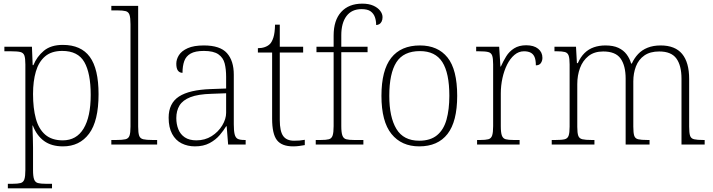

<svg xmlns="http://www.w3.org/2000/svg" viewBox="-20 -792 3909 1052"><path d="M23 240V215H49Q77 215 92.5 211Q108 207 113.5 190.5Q119 174 119 139V-439Q119 -473 113.5 -488Q108 -503 91.5 -507Q75 -511 41 -511H4V-536H155L159 -435H163Q182 -482 220.5 -514Q259 -546 324 -546Q424 -546 472 -480.5Q520 -415 520 -276Q520 -129 468 -59.5Q416 10 325 10Q262 10 221.5 -19.5Q181 -49 160 -104H158Q158 -94 158.5 -77.5Q159 -61 160 -37.5Q161 -14 161 18V140Q161 175 167 191Q173 207 188 211Q203 215 231 215H265V240ZM324 -23Q399 -23 438 -87.5Q477 -152 477 -272Q477 -391 442 -452Q407 -513 321 -513Q262 -513 227 -483Q192 -453 176.5 -400Q161 -347 161 -277Q161 -199 176.5 -142Q192 -85 228 -54Q264 -23 324 -23Z M590 0V-25H617Q651 -25 667.5 -29Q684 -33 689.5 -48.5Q695 -64 695 -98V-659Q695 -695 689.5 -711Q684 -727 668.5 -731Q653 -735 625 -735H590V-760H737V-98Q737 -64 742.5 -48.5Q748 -33 765 -29Q782 -25 815 -25H841V0Z M1048 10Q1008 10 975 -6.5Q942 -23 923 -58.5Q904 -94 904 -147Q904 -226 960.5 -263Q1017 -300 1136 -304L1219 -307V-371Q1219 -413 1211 -444.5Q1203 -476 1176.5 -494.5Q1150 -513 1097 -513Q1050 -513 1024.5 -498.5Q999 -484 989.5 -457Q980 -430 980 -393Q964 -393 955 -405Q946 -417 946 -443Q946 -467 960.5 -490Q975 -513 1008.5 -528Q1042 -543 1097 -543Q1186 -543 1223.5 -501Q1261 -459 1261 -383V-111Q1261 -76 1265.5 -57Q1270 -38 1282 -31.5Q1294 -25 1320 -25H1326V0H1230L1222 -100H1219Q1206 -78 1184 -52Q1162 -26 1128.5 -8Q1095 10 1048 10ZM1056 -23Q1103 -23 1139.5 -46Q1176 -69 1197.5 -104.5Q1219 -140 1219 -174V-281L1138 -278Q1065 -276 1023 -259.5Q981 -243 963.5 -214Q946 -185 946 -145Q946 -112 957 -84Q968 -56 992.5 -39.5Q1017 -23 1056 -23Z M1586 10Q1524 10 1497.5 -24Q1471 -58 1471 -142V-504H1393V-528Q1414 -528 1431 -534Q1448 -540 1459 -551Q1470 -562 1478 -586.5Q1486 -611 1487 -657H1513V-536H1641V-504H1513V-134Q1513 -73 1531.5 -47Q1550 -21 1591 -21Q1608 -21 1621 -22Q1634 -23 1650 -26V3Q1634 6 1618 8Q1602 10 1586 10Z M1710 0V-25H1738Q1767 -25 1782 -29Q1797 -33 1802.5 -49.5Q1808 -66 1808 -101V-506H1714V-536H1808V-597Q1808 -681 1849.5 -726.5Q1891 -772 1965 -772Q2001 -772 2025.5 -761Q2050 -750 2063 -733Q2076 -716 2076 -698Q2076 -684 2071 -674Q2066 -664 2058 -659.5Q2050 -655 2041 -655Q2041 -679 2034 -698.5Q2027 -718 2010.5 -730Q1994 -742 1961 -742Q1907 -742 1878.5 -704Q1850 -666 1850 -599V-536H1994V-506H1850V-101Q1850 -66 1856 -49.5Q1862 -33 1877 -29Q1892 -25 1920 -25H1971V0Z M2277 10Q2180 10 2125 -58Q2070 -126 2070 -267Q2070 -407 2123.5 -475Q2177 -543 2281 -543Q2379 -543 2432 -477Q2485 -411 2485 -267Q2485 -126 2432 -58Q2379 10 2277 10ZM2277 -21Q2338 -21 2374.5 -51Q2411 -81 2426.5 -136.5Q2442 -192 2442 -267Q2442 -392 2403.5 -452Q2365 -512 2281 -512Q2191 -512 2152 -451Q2113 -390 2113 -267Q2113 -150 2152 -85.5Q2191 -21 2277 -21Z M2594 0V-25H2612Q2640 -25 2655.5 -29Q2671 -33 2676.5 -49.5Q2682 -66 2682 -101V-439Q2682 -473 2676.5 -488Q2671 -503 2654.5 -507Q2638 -511 2604 -511H2589V-536H2715L2722 -427H2724Q2737 -456 2753.5 -483Q2770 -510 2797 -527Q2824 -544 2863 -544Q2905 -544 2928.5 -525Q2952 -506 2952 -475Q2952 -459 2943.5 -446.5Q2935 -434 2916 -434Q2916 -463 2909 -479.5Q2902 -496 2887.5 -503.5Q2873 -511 2851 -511Q2822 -511 2798.5 -491Q2775 -471 2758.5 -438Q2742 -405 2733 -364Q2724 -323 2724 -280V-100Q2724 -65 2730 -49Q2736 -33 2751 -29Q2766 -25 2794 -25H2827V0Z M3003 0V-25H3024Q3058 -25 3074 -29Q3090 -33 3095.5 -48.5Q3101 -64 3101 -98V-439Q3101 -473 3095.5 -488Q3090 -503 3075 -507Q3060 -511 3032 -511H3018V-536H3136L3141 -446H3146Q3161 -480 3183 -501.5Q3205 -523 3234 -533Q3263 -543 3297 -543Q3340 -543 3368 -530Q3396 -517 3413 -494.5Q3430 -472 3438 -444H3442Q3455 -473 3476 -495.5Q3497 -518 3528 -530.5Q3559 -543 3600 -543Q3679 -543 3717.5 -496.5Q3756 -450 3756 -359V-98Q3756 -64 3761 -48.5Q3766 -33 3783 -29Q3800 -25 3833 -25H3841V0H3714V-361Q3714 -433 3686 -471.5Q3658 -510 3592 -510Q3542 -510 3510.5 -488Q3479 -466 3464.5 -428.5Q3450 -391 3450 -346V-98Q3450 -64 3455 -48.5Q3460 -33 3476.5 -29Q3493 -25 3527 -25H3539V0H3408V-361Q3408 -432 3380.5 -471Q3353 -510 3285 -510Q3236 -510 3204.5 -485Q3173 -460 3158 -419.5Q3143 -379 3143 -331V-97Q3143 -63 3148.5 -48Q3154 -33 3171 -29Q3188 -25 3221 -25H3237V0Z"/></svg>

Font: Noto Serif Thai ExtraLight
Style: Regular
Weight: 250
Version: Version 2.001